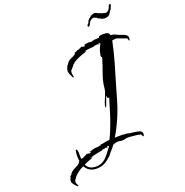

<svg xmlns="http://www.w3.org/2000/svg" viewBox="-331 -1109 1370 1422"><g transform="rotate(-30 354.5 -397.5)"><path d="M-69 129Q-73 129 -81 118Q-89 107 -95 94.5Q-101 82 -101 78Q-101 74 -100.5 70Q-100 66 -99 62Q-97 58 -96 54.5Q-95 51 -94 47V51Q-87 49 -87 43V41L-93 45Q-89 41 -87 38Q-84 33 -80 32Q-77 32 -73 28Q-69 24 -67 22L-72 24L-53 10L-52 11Q-40 3 -24 -1Q-8 -5 6 -11Q20 -17 26 -28V-31L30 -29Q30 -49 33.5 -70.5Q37 -92 45 -109Q45 -115 52 -115Q55 -115 56 -108.5Q57 -102 57 -100Q58 -84 54 -69Q52 -61 51 -52.5Q50 -44 49 -35Q52 -36 54.5 -36.5Q57 -37 60 -37V-35L106 -49V-47Q108 -46 109 -47H112L110 -46Q109 -46 108 -45.5Q107 -45 105 -44H124L119 -39H120Q128 -39 136 -44L134 -46L141 -48L127 -50L130 -52H144Q148 -52 151.5 -52.5Q155 -53 159 -54Q160 -55 165 -55H170Q175 -55 186.5 -54Q198 -53 202 -51V-52H213Q224 -52 227 -51L228 -52Q226 -54 219.5 -55Q213 -56 215 -56H237V-55L289 -56L290 -54Q291 -53 300 -53Q305 -61 311 -69Q317 -77 322 -84Q327 -92 332 -99.5Q337 -107 342 -115Q374 -166 401.5 -219.5Q429 -273 456 -327H453Q443 -327 443 -336Q443 -338 443.5 -341.5Q444 -345 445 -349L439 -343Q439 -342 433 -331.5Q427 -321 419 -307Q411 -293 404.5 -282.5Q398 -272 397 -272V-274Q396 -274 396 -276Q396 -290 409.5 -312Q423 -334 438.5 -358Q454 -382 459 -400L465 -420Q467 -425 468.5 -430.5Q470 -436 472 -441Q484 -472 500.5 -501.5Q517 -531 534 -560Q537 -570 548 -587.5Q559 -605 559 -613Q559 -615 557 -615Q554 -614 554 -619Q554 -626 560 -639Q567 -654 568 -659Q572 -666 576 -672.5Q580 -679 584 -685L600 -707L592 -712L594 -714L590 -716L589 -714L591 -713H588L586 -712Q586 -710 587 -710Q588 -710 589 -709V-705L588 -704Q585 -707 581.5 -709Q578 -711 574 -713Q570 -713 568 -710L558 -713V-717Q556 -711 551 -711Q543 -711 534 -711.5Q525 -712 517 -713Q508 -714 499 -714.5Q490 -715 482 -715H475Q473 -714 468 -714L466 -713V-712L467 -713H477Q482 -713 484 -712L471 -707L474 -706Q447 -704 418 -697.5Q389 -691 363 -680L364 -679L352 -672L354 -676Q339 -660 329.5 -653.5Q320 -647 314.5 -642Q309 -637 307 -627Q305 -617 305 -594V-590Q305 -586 303 -586Q299 -586 295 -597.5Q291 -609 288.5 -622Q286 -635 286 -638Q285 -647 289 -657Q291 -661 292 -664Q293 -667 294 -670Q296 -671 299 -673.5Q302 -676 302 -678L301 -679L297 -676Q300 -679 303 -682Q306 -685 308 -689H310Q312 -689 315.5 -692.5Q319 -696 320 -698L317 -696H316L333 -710V-709Q345 -717 360 -720Q375 -723 387 -727.5Q399 -732 402 -744L405 -742Q413 -742 417 -745Q422 -748 429 -748H431L430 -746L469 -756V-754H473L467 -751L482 -749L478 -746L480 -745Q482 -745 486 -746.5Q490 -748 492 -749L491 -751Q492 -751 493 -751.5Q494 -752 496 -753L486 -755L488 -757H515Q520 -757 530.5 -755.5Q541 -754 545 -750V-751Q558 -751 566 -747L567 -748L557 -755Q564 -754 571 -753Q578 -752 585 -751L612 -748Q613 -754 618 -756Q623 -758 628 -758Q649 -758 672 -751Q695 -744 696 -721Q711 -718 720 -713Q729 -708 741 -699Q752 -690 765 -684Q779 -677 789 -669Q796 -664 801 -657.5Q806 -651 806 -643Q806 -639 803 -628Q800 -617 795 -617Q793 -617 792.5 -628.5Q792 -640 788 -642L786 -641Q783 -644 771 -650.5Q759 -657 747.5 -663.5Q736 -670 732 -673Q718 -681 710 -681Q706 -680 700 -680.5Q694 -681 687 -682Q656 -603 618 -526L542 -373L497 -281Q486 -258 473.5 -235.5Q461 -213 447 -190Q429 -161 401.5 -122Q374 -83 343 -48Q351 -47 360 -46Q369 -45 378 -43L412 -37V-36Q417 -33 424 -33L437 -30Q441 -28 444 -26.5Q447 -25 451 -23Q465 -18 486.5 -12Q508 -6 525 3Q542 12 542 26Q543 30 540 39.5Q537 49 533 49Q529 49 526.5 37.5Q524 26 520 26L517 27Q511 22 490 15.5Q469 9 447.5 3.5Q426 -2 418 -2Q415 -2 412 -2Q409 -2 406 -1H394Q381 -1 371 -4.5Q361 -8 350 -15V-14L353 -10L349 -7L348 -8L349 -10L347 -12Q346 -13 339 -13Q333 -13 330 -12H320L317 -9H316L310 -11Q299 0 287.5 9.5Q276 19 265 27Q262 29 253 37.5Q244 46 242 48Q219 63 194.5 74.5Q170 86 140 86Q101 86 73.5 69Q46 52 35 18Q23 22 11.5 25.5Q0 29 -11 35L-25 43L-21 39Q-17 35 -25 42Q-33 49 -38 51Q-46 55 -54 63L-46 57Q-56 65 -65.5 75.5Q-75 86 -74 100L-71 113Q-68 119 -68 126V128Q-69 128 -69 129ZM294 -670Q295 -672 295 -673Q295 -674 296 -675V-673ZM138 70Q174 70 205 47Q236 24 259 -1Q261 -1 266 -6Q268 -8 270.5 -11Q273 -14 275 -17L266 -20L268 -22L264 -23L262 -21L265 -20H258Q258 -17 263 -17V-13L262 -12Q261 -14 253 -15Q247 -16 244 -19Q239 -18 236 -15L224 -18L223 -20Q217 -14 213 -14Q209 -14 194 -14Q179 -14 160.5 -13Q142 -12 127.5 -11Q113 -10 110 -8V-7L111 -8H120Q123 -9 129 -9Q130 -9 131 -8H132L117 -3L121 -2Q104 1 86.5 4.5Q69 8 51 13Q58 43 83 56.5Q108 70 138 70ZM741 -850Q739 -850 730.5 -850Q722 -850 720 -851Q715 -853 707 -855.5Q699 -858 691 -866Q691 -868 688 -869Q685 -870 686 -871L679 -874Q675 -874 677.5 -879Q680 -884 676 -877L673 -880Q672 -881 672.5 -881.5Q673 -882 673 -882L670 -885V-884Q669 -884 669.5 -885.5Q670 -887 666 -887L662 -890Q662 -890 661 -891V-892H660V-893L659 -891Q659 -893 657 -893L651 -896Q651 -896 650.5 -896.5Q650 -897 649 -897H646Q645 -897 642.5 -897Q640 -897 640 -895Q640 -894 638 -896Q637 -894 632.5 -894Q628 -894 627 -892Q619 -889 612.5 -880.5Q606 -872 598 -862Q593 -857 588 -857Q582 -857 582 -863Q582 -867 585 -871Q590 -878 597 -880Q598 -880 601 -885Q604 -890 607 -896Q609 -898 616.5 -904Q624 -910 626 -909L638 -916Q640 -919 647.5 -920.5Q655 -922 657 -922Q657 -923 661 -923.5Q665 -924 665 -923Q667 -924 670 -923.5Q673 -923 674 -923L676 -921Q678 -923 678 -920L680 -921Q681 -921 681 -919V-920Q683 -918 684 -918V-919Q690 -913 693 -912Q693 -912 694 -911Q695 -910 694 -909Q695 -909 695 -909.5Q695 -910 695 -910Q696 -907 699 -907Q702 -907 707 -903Q709 -902 709 -899L710 -900Q711 -900 710 -900.5Q709 -901 710 -901Q713 -900 716 -897.5Q719 -895 722 -893H723Q726 -893 728.5 -891Q731 -889 732 -889L738 -886Q739 -886 739.5 -885.5Q740 -885 740 -885L742 -886Q743 -886 742.5 -885.5Q742 -885 743 -885V-886Q744 -886 746 -883Q748 -880 749 -881Q751 -881 751 -881Q753 -884 757 -883.5Q761 -883 762 -884Q770 -886 778 -894.5Q786 -903 791 -913Q793 -916 795 -920Q797 -924 801 -923Q803 -924 805 -924Q810 -924 810 -919Q810 -916 804 -905Q800 -904 798.5 -898.5Q797 -893 795 -891Q793 -887 782 -879Q779 -878 775.5 -871.5Q772 -865 770 -866Q767 -862 760 -856Q753 -850 741 -850Z"/></g></svg>

Font: Water Brush
Style: Regular
Weight: 400
Designer: Robert E. Leuschke
Foundry: Robert E. Leuschke
Version: Version 1.010; ttfautohint (v1.8.4.7-5d5b)